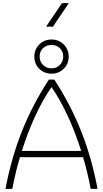

<svg xmlns="http://www.w3.org/2000/svg" viewBox="-20 -1210 660 1230"><path d="M512 -203H108Q80 -112 59 0H15Q53 -199 120.5 -369Q188 -539 293 -700H328Q432 -540 499.5 -370.5Q567 -201 605 0H561Q540 -112 512 -203ZM500 -243Q463 -361 414.5 -466Q366 -571 310 -652Q254 -571 205.5 -466Q157 -361 120 -243ZM200 -847Q200 -894 232 -925.5Q264 -957 310 -957Q356 -957 388 -925.5Q420 -894 420 -847Q420 -800 388 -769Q356 -738 310 -738Q264 -738 232 -769Q200 -800 200 -847ZM385 -847Q385 -881 363.5 -901.5Q342 -922 310 -922Q277 -922 255.5 -901.5Q234 -881 234 -847Q234 -815 256 -793.5Q278 -772 310 -772Q342 -772 363.5 -794Q385 -816 385 -847ZM377 -1190H421L319 -1039H275Z"/></svg>

Font: Krub ExtraLight
Style: Regular
Weight: 275
Designer: Ekaluck Peanpanawate
Foundry: Cadson Demak Co.,Ltd.
Version: Version 1.000; ttfautohint (v1.6)